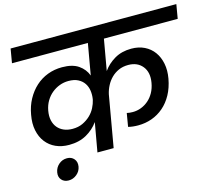

<svg xmlns="http://www.w3.org/2000/svg" viewBox="-117 -889 1308 1156"><g transform="rotate(-15 537.0 -311.0)"><path d="M416 -181Q387 -140 341 -114Q295 -88 232 -88Q186 -88 149.5 -104.5Q113 -121 89 -152Q65 -183 56 -226.5Q47 -270 57 -323Q66 -375 89 -417Q112 -459 145 -489Q178 -519 220 -535Q262 -551 310 -551Q375 -551 412.5 -525Q450 -499 465 -458L499 -652H26L41 -740H1074L1059 -652H599L565 -459Q593 -499 637.5 -525Q682 -551 742 -551Q788 -551 823.5 -533.5Q859 -516 881.5 -485Q904 -454 912.5 -411.5Q921 -369 912 -319Q902 -264 879 -222Q856 -180 823 -151.5Q790 -123 749.5 -108.5Q709 -94 664 -94Q629 -94 602 -101L616 -184Q624 -182 633.5 -181Q643 -180 653 -180Q680 -180 705 -189.5Q730 -199 751 -217Q772 -235 786.5 -261Q801 -287 807 -321Q818 -384 787 -422.5Q756 -461 699 -461Q665 -461 638.5 -449Q612 -437 592.5 -417.5Q573 -398 560 -373Q547 -348 541 -321L485 0H384ZM277 -176Q313 -176 340.5 -189Q368 -202 388.5 -221.5Q409 -241 421.5 -265.5Q434 -290 439 -313L440 -319Q444 -344 440.5 -369.5Q437 -395 423.5 -415.5Q410 -436 386 -448.5Q362 -461 326 -461Q297 -461 270.5 -451Q244 -441 222 -423Q200 -405 184.5 -379Q169 -353 163 -320Q157 -286 163 -259.5Q169 -233 184.5 -214.5Q200 -196 223.5 -186Q247 -176 277 -176ZM174 118Q146 118 130 99.5Q114 81 119 53Q124 24 146 5Q168 -14 197 -14Q225 -14 241 5Q257 24 252 53Q247 81 224.5 99.5Q202 118 174 118Z"/></g></svg>

Font: SVN-Poppins Medium
Style: Italic
Weight: 500
Italic angle: -10°
Designer: Ninad Kale (Devanagari), Jonny Pinhorn (Latin)
Foundry: Indian Type Foundry
Version: Version 3.002 2017; ttfautohint (v1.8.3)